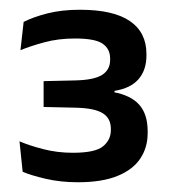

<svg xmlns="http://www.w3.org/2000/svg" viewBox="-20 -729 348 394"><path d="M140 -355Q104.5 -355 74.2 -362Q44 -369 26.5 -376.5L20 -439Q41 -430 69.5 -422.8Q98 -415.5 129.5 -415.5Q175.5 -415.5 191.5 -428.8Q207.5 -442 207.5 -462V-464.5Q207.5 -474.5 203.8 -482.5Q200 -490.5 191.8 -496Q183.5 -501.5 169.8 -504.5Q156 -507.5 135.5 -508L69.5 -509.5V-562.5L135.5 -564Q173.5 -565 189.8 -575.5Q206 -586 206 -606V-609Q206 -628.5 190.8 -639.2Q175.5 -650 134 -650Q99.5 -650 71 -642.2Q42.5 -634.5 22 -626L28.5 -684Q48 -694 77.2 -701.5Q106.5 -709 144 -709Q212.5 -709 246.5 -685.8Q280.5 -662.5 280.5 -618.5V-615Q280.5 -585.5 264.5 -566.8Q248.5 -548 215 -542.5V-534.5L212.5 -540Q248.5 -533.5 265.8 -514Q283 -494.5 283 -460V-455.5Q283 -426.5 268 -403.8Q253 -381 221.2 -368Q189.5 -355 140 -355Z"/></svg>

Font: Anek Kannada Medium Medium
Style: Regular
Weight: 500
Version: Version 1.003